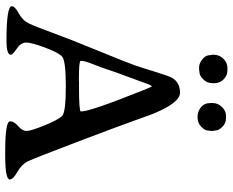

<svg xmlns="http://www.w3.org/2000/svg" viewBox="-98 -794 894 738"><g transform="rotate(90 349.0 -425.0)"><path d="M213.9 -291V-288.1Q213.9 -281.2 287.1 -281.2H291L294.9 -281.7H314.9Q408.2 -281.7 408.2 -288.6V-291.5Q408.2 -325.2 326.7 -528.8Q313.5 -561.5 312.5 -561.5Q308.1 -561.5 301.8 -542.5Q295.4 -523.4 274.9 -469Q254.4 -414.6 248 -393.8Q241.7 -373 227.8 -338.4Q213.9 -303.7 213.9 -291ZM239.3 -743.2Q223.6 -743.2 207.8 -755.9Q191.9 -768.6 191.9 -785.2L190.4 -795.9V-799.3Q190.4 -821.3 205.8 -836.7Q221.2 -852.1 240.2 -852.1H251Q270.5 -852.1 285.2 -837.4Q299.8 -822.8 299.8 -801.3V-795.9Q299.8 -773.9 285.2 -759.3Q270.5 -744.6 256.8 -744.6L246.6 -743.2ZM482.9 -787.1Q482.9 -787.1 481.9 -778.3Q481.9 -766.1 467.5 -751.7Q453.1 -737.3 430.2 -737.3H428.2Q408.7 -737.3 392.3 -750.5Q376 -763.7 376 -787.6V-794.9Q376 -815.9 391.4 -831.3Q406.7 -846.7 424.3 -846.7H434.6Q453.6 -846.7 467.5 -832.8Q481.4 -818.8 481.4 -806.6Q482.4 -803.7 482.4 -801.8L483.4 -794.4V-789.1ZM3.9 -23.4Q3.9 -35.2 31.2 -50Q58.6 -64.9 70.3 -89.4Q82 -113.8 105.5 -178.2Q128.9 -242.7 174.8 -354.5Q220.7 -466.3 230.7 -495.4Q240.7 -524.4 256.8 -576.9Q272.9 -629.4 279.8 -640.6Q297.9 -669.9 336.2 -669.9Q374.5 -669.9 416 -569.8Q419.9 -561 442.9 -496.3Q465.8 -431.6 527.1 -270.5Q588.4 -109.4 599.9 -85.4Q611.3 -61.5 640.6 -44.9Q669.9 -28.3 669.9 -15.6Q669.9 2 578.1 2H563.5Q446.3 2 446.3 -16.6Q446.3 -32.2 464.8 -47.9Q483.4 -63.5 483.4 -80.1Q483.4 -96.7 461.4 -150.4Q439.5 -204.1 424.6 -217.5Q409.7 -231 311 -231Q212.4 -231 197 -216.3Q181.6 -201.7 162.6 -150.4Q143.6 -99.1 143.6 -78.6Q143.6 -58.1 167 -42.5Q190.4 -26.9 190.4 -19.5Q190.4 -2.9 136.2 -2.9Q3.9 -2.9 3.9 -23.4Z"/></g></svg>

Font: Averia Serif Libre Light
Style: Regular
Weight: 300
Version: Version 1.002